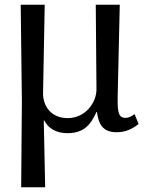

<svg xmlns="http://www.w3.org/2000/svg" viewBox="-20 -556 627 816"><path d="M70 240H172L166 -44H168C184 -13 216 10 266 10C336 10 365 -25 390 -80H392C399 -30 415 6 476 6C516 6 545 -10 569 -29L552 -71C539 -61 526 -55 514 -55C486 -55 479 -74 480 -140L489 -536H387L390 -176C390 -119 342 -54 268 -54C191 -54 162 -113 163 -160L170 -536H68L73 -126Z"/></svg>

Font: Noto Serif
Style: Regular
Weight: 400
Designer: Monotype Design Team
Foundry: Monotype Imaging Inc.
Version: Version 2.015